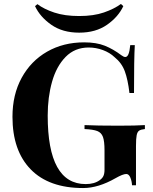

<svg xmlns="http://www.w3.org/2000/svg" viewBox="-20 -936 775 970"><path d="M593 -657Q605 -648 613 -648Q623 -648 629 -662.5Q635 -677 638 -708H661Q657 -640 657 -466H634Q626 -534 610.5 -576Q595 -618 559 -647Q535 -670 500 -683Q465 -696 428 -696Q358 -696 311.5 -648.5Q265 -601 243 -523Q221 -445 221 -352Q221 -6 413 -6Q457 -6 484 -26Q497 -35 502.5 -47Q508 -59 508 -78V-176Q508 -223 500 -244.5Q492 -266 471.5 -274Q451 -282 407 -284V-304Q469 -301 578 -301Q667 -301 712 -304V-284Q692 -282 683 -276Q674 -270 670.5 -253Q667 -236 667 -198V0H647Q646 -21 638.5 -39Q631 -57 618 -57Q601 -57 564 -36Q477 14 400 14Q227 14 135 -80.5Q43 -175 43 -346Q43 -458 89.5 -543Q136 -628 218 -675Q300 -722 405 -722Q467 -722 509.5 -705Q552 -688 593 -657ZM603 -905Q578 -851 521 -811Q464 -771 380 -771Q296 -771 239 -811Q182 -851 157 -905L169 -915Q202 -890 254.5 -872.5Q307 -855 380 -855Q453 -855 505 -873Q557 -891 591 -916Z"/></svg>

Font: Playfair Display SC
Style: Bold
Weight: 700
Designer: Claus Eggers Sørensen
Foundry: Claus Eggers Sørensen
Version: Version 1.200; ttfautohint (v1.6)